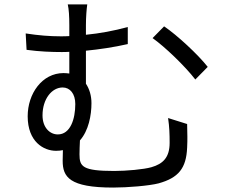

<svg xmlns="http://www.w3.org/2000/svg" viewBox="-20 -810 1040 867"><path d="M172 -289C172 -363 214 -415 263 -415C296 -415 320 -387 320 -340C320 -273 298 -203 241 -203C205 -203 172 -234 172 -289ZM739 -277C745 -237 746 -204 746 -165C746 -99 716 -70 664 -55C629 -45 551 -38 496 -38C352 -38 339 -58 339 -113C339 -131 340 -155 341 -176C380 -220 393 -289 393 -344C393 -378 384 -408 368 -432V-581C429 -587 496 -597 557 -611V-688C495 -671 430 -659 368 -653V-696C368 -733 371 -769 374 -790H286C291 -769 293 -736 293 -696V-647C279 -646 266 -646 253 -646C204 -646 155 -650 96 -659L100 -585C157 -577 215 -575 258 -575C269 -575 281 -575 293 -576V-478C285 -479 276 -480 267 -480C170 -480 105 -387 105 -285C105 -170 177 -129 233 -129C244 -129 255 -130 264 -132C264 -117 263 -101 263 -84C263 -11 293 37 491 37C556 37 653 29 696 18C786 -7 821 -50 825 -143C827 -184 826 -197 825 -250ZM669 -638C724 -599 814 -513 862 -451L918 -508C874 -564 779 -652 721 -691Z"/></svg>

Font: Squished Noto Sans CJK JP Regular
Style: Regular
Weight: 400
Designer: Ryoko NISHIZUKA (kana & ideographs); Paul D. Hunt (Latin, Greek & Cyrillic); Wenlong ZHANG (bopomofo); Sandoll Communica
Foundry: Adobe Systems Incorporated
Version: Version 1.004;PS 1.004;hotconv 1.0.82;makeotf.lib2.5.63406